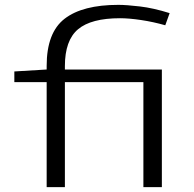

<svg xmlns="http://www.w3.org/2000/svg" viewBox="-20 -770 798 790"><path d="M172 0V-432H39V-476L172 -484V-499Q172 -636 246 -693Q320 -750 467 -750Q500 -750 555.5 -743.5Q611 -737 678 -716L660 -666Q611 -680 561 -687.5Q511 -695 474 -695Q355 -695 301 -649.5Q247 -604 247 -498V-484H646V0H570V-432H247V0Z"/></svg>

Font: Georama ExtraExtended Light
Style: Regular
Weight: 300
Width: 8
Designer: Jean-Baptiste Levee
Foundry: Production Type
Version: Version 1.000